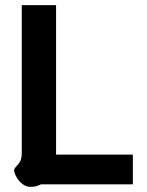

<svg xmlns="http://www.w3.org/2000/svg" viewBox="-20 -720 574 750"><path d="M37 -45Q35 -51 35 -54Q35 -59 38 -63.5Q41 -68 45 -72Q54 -80 59.5 -91.5Q65 -103 65 -124V-700H199V-116H499V0H140Q122 10 99 10Q79 10 61.5 -6.5Q44 -23 37 -45Z"/></svg>

Font: Niramit
Style: Bold
Weight: 700
Designer: Katatrad Aksorn Co.,Ltd.
Foundry: Cadson Demak Co.,Ltd.
Version: Version 1.001; ttfautohint (v1.6)